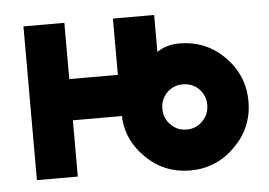

<svg xmlns="http://www.w3.org/2000/svg" viewBox="-42 -555 873 622"><g transform="rotate(-5 394.0 -244.0)"><path d="M553 -268Q584 -268 605 -247Q626 -225 626 -195Q626 -164 605 -143Q584 -121 553 -121Q522 -121 501 -143Q480 -164 480 -195Q480 -225 501 -247Q522 -268 553 -268ZM553 -401Q512 -401 480 -380V-500H346V-317H188V-500H55V0H188V-183H348Q348 -179 348 -177.5Q348 -176 348 -171Q355 -100 407 -49Q467 12 553 12Q639 12 699 -49Q760 -109 760 -195Q760 -280 699 -341Q639 -401 553 -401Z"/></g></svg>

Font: Unageo
Style: Bold
Weight: 700
Designer: Richard Sepsi
Foundry: Richard Sepsi
Version: Version 2.000